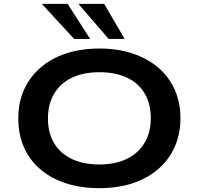

<svg xmlns="http://www.w3.org/2000/svg" viewBox="-20 -967 1031 997"><path d="M496 10Q400 10 323 -15Q246 -40 190 -87.5Q134 -135 104.5 -202Q75 -269 75 -352Q75 -435 105 -501.5Q135 -568 190.5 -616Q246 -664 323.5 -689.5Q401 -715 497 -715Q592 -715 669 -689Q746 -663 801 -616.5Q856 -570 886.5 -503Q917 -436 917 -354Q917 -271 887 -204Q857 -137 801.5 -89Q746 -41 669 -15.5Q592 10 496 10ZM496 -113Q579 -113 638.5 -142Q698 -171 730.5 -225Q763 -279 763 -353Q763 -428 731 -482Q699 -536 639 -564Q579 -592 496 -592Q413 -592 353.5 -563.5Q294 -535 261.5 -481Q229 -427 229 -352Q229 -277 261 -223.5Q293 -170 353 -141.5Q413 -113 496 -113ZM544 -765 387 -947H521L627 -765ZM365 -765 197 -947H331L448 -765Z"/></svg>

Font: Nunito Sans 10pt Expanded
Style: Bold
Weight: 700
Width: 7
Designer: Vernon Adams
Foundry: Vernon Adams
Version: Version 3.101;gftools[0.9.27]